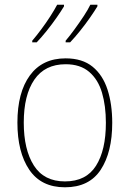

<svg xmlns="http://www.w3.org/2000/svg" viewBox="-20 -786 552 816"><path d="M457 -264Q457 -139 408 -64.5Q359 10 256 10Q155 10 104.5 -64.5Q54 -139 54 -265Q54 -393 107 -465.5Q160 -538 259 -538Q330 -538 373.5 -502.5Q417 -467 437 -405Q457 -343 457 -264ZM81 -265Q81 -150 124 -82.5Q167 -15 256 -15Q346 -15 388 -81.5Q430 -148 430 -264Q430 -336 413.5 -392Q397 -448 359 -480.5Q321 -513 259 -513Q171 -513 126 -447.5Q81 -382 81 -265ZM394 -759Q382 -739 362.5 -711Q343 -683 320.5 -655Q298 -627 278 -606H259V-613Q276 -633 296.5 -661Q317 -689 335.5 -717Q354 -745 364 -766H394ZM252 -759Q240 -739 220.5 -711Q201 -683 178.5 -655Q156 -627 136 -606H117V-613Q135 -634 155.5 -661.5Q176 -689 194 -717Q212 -745 223 -766H252Z"/></svg>

Font: Noto Sans Myanmar SemiCondensed Thin
Style: Regular
Weight: 100
Width: 4
Designer: Monotype Design Team
Foundry: Monotype Imaging Inc.
Version: Version 2.107; ttfautohint (v1.8.4.7-5d5b)